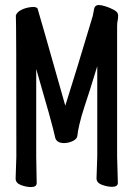

<svg xmlns="http://www.w3.org/2000/svg" viewBox="-20 -737 540 774"><path d="M105 17.1Q85.9 17.1 64.5 9Q43 1 43 -17.1L45.9 -106Q45.9 -647.9 43.9 -674.8Q48.8 -689.9 70.8 -699.5Q92.8 -709 118.2 -709Q131.8 -706.1 131.8 -701.2Q134.8 -693.8 243.2 -311Q286.1 -445.8 354 -672.9Q356 -686 359.4 -701.4Q362.8 -716.8 377.9 -716.8Q388.2 -716.8 405.5 -711.4Q422.9 -706.1 439.5 -697Q456.1 -688 456.1 -675.8V-668.9Q456.1 -662.1 454.1 -653.6Q452.1 -645 452.1 -629.9V-106L455.1 0Q455.1 16.1 432.1 16.1Q413.1 16.1 391.1 8.1Q369.1 0 369.1 -18.1L372.1 -106.9V-470.2Q337.9 -357.9 320.8 -308.1Q307.1 -266.1 300 -235.1Q293 -204.1 292 -190.4Q291 -176.8 273.4 -168.5Q255.9 -160.2 237.8 -160.2Q205.1 -160.2 201.2 -188Q190.9 -236.8 126 -459V-105L127.9 1Q127.9 17.1 105 17.1Z"/></svg>

Font: LXGW WenKai Mono GB Screen
Style: Regular
Weight: 400
Monospace: yes
Designer: LXGW / Fontworks Inc.
Foundry: LXGW / Fontworks Inc.
Version: Version 1.510;January 18,2025